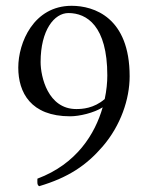

<svg xmlns="http://www.w3.org/2000/svg" viewBox="-20 -630 505 662"><path d="M341.1 -288.6C303.4 -255.9 263.1 -254 243 -254C145 -254 120 -366 120 -416C120 -526 167 -585 216 -585C279 -585 350 -541 350 -370C350 -346.6 347.5 -318.6 341.1 -288.6ZM334 -260C307.7 -168 244.1 -64.6 109 -14C109 -2 107 7 115 12C216 -18 278 -60 334 -125C396 -197 427 -288 427 -367C427 -570 304 -610 227 -610C96 -610 43 -483 43 -397C43 -311 86 -229 222 -229C253.4 -229 303.7 -240.6 334 -260Z"/></svg>

Font: Libertinus Serif Display
Style: Regular
Weight: 400
Designer: Philipp H. Poll
Foundry: Khaled Hosny
Version: Version 6.1